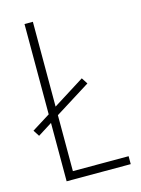

<svg xmlns="http://www.w3.org/2000/svg" viewBox="-110 -778 618 842"><g transform="rotate(-15 199.0 -357.0)"><path d="M86 0H377V-36H124V-290L285 -391L267 -419L124 -329V-714H86V-304L3 -252L21 -224L86 -265Z"/></g></svg>

Font: Noto Sans Devanagari Condensed ExtraLight
Style: Regular
Weight: 200
Width: 3
Designer: Jelle Bosma - Monotype Design Team
Foundry: Monotype Imaging Inc.
Version: Version 2.004